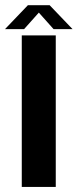

<svg xmlns="http://www.w3.org/2000/svg" viewBox="-46 -734 306 754"><path d="M39.5 0H173V-595H39.5ZM-26.5 -619.5H48.5L106.5 -684.5L164.5 -619.5H239L149 -713.5H63.5Z"/></svg>

Font: Anybody SemiCondensed SemiBold
Style: Regular
Weight: 600
Width: 4
Version: Version 1.113;gftools[0.9.25]